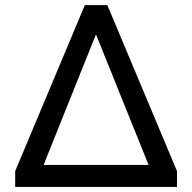

<svg xmlns="http://www.w3.org/2000/svg" viewBox="-20 -739 760 759"><path d="M40 0V-62.5L315.4 -718.8H404.3L679.7 -62.5V0ZM152.3 -86.9H567.4L360.4 -600.6H358.4Z"/></svg>

Font: Min Sans Medium
Style: Regular
Weight: 500
Designer: Jinseong-Kim, NotoSansCJK, Nunito
Foundry: Jinseong-Kim
Version: Version 1.400;Glyphs 3.1.2 (3151)